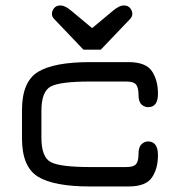

<svg xmlns="http://www.w3.org/2000/svg" viewBox="-20 -675 649 695"><path d="M344.7 -495.1H282.2L176.8 -605.5Q168 -614.3 168 -625Q168 -635.7 175.8 -645.5Q183.6 -655.3 199.2 -655.3Q214.8 -655.3 237.3 -636.7L313.5 -573.2L389.6 -636.7Q412.1 -655.3 427.7 -655.3Q443.4 -655.3 451.2 -645.5Q459 -635.7 459 -625Q459 -614.3 450.2 -605.5ZM444.3 0H306.6Q174.8 0 117.2 -35.6Q59.6 -71.3 59.6 -173.8V-276.4Q59.6 -378.9 117.2 -414.6Q174.8 -450.2 306.6 -450.2H444.3Q507.8 -450.2 529.8 -417.5Q551.8 -384.8 551.8 -335.9Q551.8 -287.1 516.6 -287.1Q502.9 -287.1 492.2 -296.9Q481.4 -306.6 481.4 -332Q481.4 -357.4 472.7 -368.7Q463.9 -379.9 437.5 -379.9H306.6Q197.3 -379.9 163.6 -361.8Q129.9 -343.8 129.9 -273.4V-176.8Q129.9 -106.4 163.6 -88.4Q197.3 -70.3 306.6 -70.3H437.5Q463.9 -70.3 472.7 -81.1Q481.4 -91.8 481.4 -117.2Q481.4 -142.6 492.2 -152.8Q502.9 -163.1 516.6 -163.1Q551.8 -162.1 551.8 -113.3Q551.8 -64.5 529.8 -32.2Q507.8 0 444.3 0Z"/></svg>

Font: Jura
Style: DemiBold
Weight: 600
Version: Version 2.5